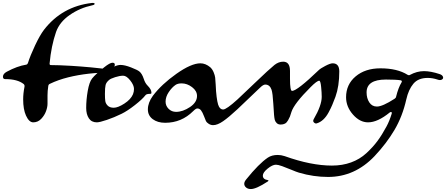

<svg xmlns="http://www.w3.org/2000/svg" viewBox="-35 -829 3023 1301"><path d="M190 0Q162 0 141 -46Q122 -88 122 -156Q122 -196 131 -241Q133 -252 126 -259Q84 -293 0 -293Q-15 -293 -15 -309Q-15 -329 11 -343Q81 -381 143 -391Q150 -392 154 -401Q170 -452 202.5 -521Q235 -590 263 -627Q386 -786 588 -809Q599 -810 604 -807Q609 -804 605 -799.5Q601 -795 590 -793Q506 -775 437.5 -727.5Q369 -680 345 -613Q312 -518 301 -398Q301 -388 309 -388Q360 -388 447 -383Q576 -375 728 -357L723 -338Q559 -338 427 -305Q359 -288 303 -261Q293 -257 292 -245Q287 -212 287 -183V-127Q287 -103 277 -76Q267 -48 244.5 -24Q222 0 190 0Z M621 0Q585 0 567 -27.5Q549 -55 549 -97Q549 -153 559.5 -213Q570 -273 589 -297Q612 -326 671 -373Q710 -404 727 -404Q743 -404 743 -391Q743 -383 739 -378Q763 -389 782 -389Q810 -389 853.5 -372Q897 -355 909 -345Q927 -331 939 -295Q948 -266 965 -249Q991 -223 991 -202Q991 -196 989 -194.5Q987 -193 979 -193Q957 -193 950 -183Q929 -156 878.5 -116.5Q828 -77 789 -58Q738 -33 689 -16.5Q640 0 621 0ZM736 -99Q764 -99 807.5 -127Q851 -155 866 -190Q873 -208 873 -226Q873 -252 847.5 -284Q822 -316 800 -316Q776 -316 745 -306Q714 -296 704 -287Q685 -271 680.5 -253Q676 -235 676 -193Q676 -161 678.5 -144Q681 -127 695 -113Q709 -99 736 -99Z M1409 19Q1394 19 1380 10.5Q1366 2 1360 -10Q1359 -11 1348 -40Q1337 -69 1327 -81.5Q1317 -94 1302 -94Q1292 -94 1274 -76Q1195 3 1084 3Q1033 3 1000 -21.5Q967 -46 967 -88Q967 -133 1001 -180Q1060 -258 1160.5 -329Q1261 -400 1323 -400Q1358 -400 1390 -373Q1404 -360 1412.5 -339.5Q1421 -319 1423 -303.5Q1425 -288 1426.5 -256Q1428 -224 1429 -211Q1436 -128 1449 -106Q1460 -87 1477 -87Q1499 -87 1574 -155V-89Q1515 -34 1476.5 -7.5Q1438 19 1409 19ZM1158 -71Q1204 -71 1253 -104Q1300 -136 1300 -179Q1300 -213 1266.5 -238.5Q1233 -264 1196 -264Q1170 -264 1155 -254Q1130 -237 1108.5 -205Q1087 -173 1087 -140Q1087 -112 1107.5 -91.5Q1128 -71 1158 -71Z M1822 -50Q1821 -54 1817 -125.5Q1813 -197 1805 -221Q1793 -256 1762 -256Q1748 -256 1725 -233Q1596 -109 1574 -89V-155Q1595 -174 1692 -267Q1789 -360 1825 -389Q1853 -411 1884 -411Q1930 -411 1930 -348V-295Q1930 -213 1944 -213Q1978 -213 2125 -354Q2136 -365 2169.5 -382.5Q2203 -400 2219 -400Q2264 -400 2264 -345Q2264 -245 2238 -173Q2225 -139 2216.5 -118.5Q2208 -98 2192 -68Q2176 -38 2155.5 -19Q2135 0 2111 7Q2102 10 2092.5 1Q2083 -8 2091 -22Q2145 -115 2145 -173Q2145 -201 2141 -240Q2137 -282 2128 -282Q2113 -282 2070 -239Q1958 -127 1940 -71Q1933 -48 1929.5 -39Q1926 -30 1917 -14Q1908 2 1896 8.5Q1884 15 1867 15Q1850 15 1840 5Q1830 -5 1827 -16.5Q1824 -28 1822 -50Z M1665 452Q1645 452 1632.5 441.5Q1620 431 1620 416Q1620 403 1633 387Q1719 280 1780 239Q1807 221 1847 221Q1870 221 1894 229Q2073 293 2214 293Q2285 293 2344 271.5Q2403 250 2447.5 209Q2492 168 2523 126Q2554 84 2584 28Q2604 -9 2619 -58Q2622 -66 2617.5 -69Q2613 -72 2606 -67Q2524 0 2459 0Q2403 0 2356.5 -53Q2310 -106 2310 -170Q2310 -257 2375 -311.5Q2440 -366 2543 -366Q2657 -366 2727 -322Q2735 -317 2742 -321Q2790 -347 2838 -347Q2884 -347 2944 -327Q2962 -321 2966.5 -309Q2971 -297 2959.5 -290Q2948 -283 2929 -290Q2896 -301 2863 -301Q2799 -301 2766 -261.5Q2733 -222 2718 -155Q2692 -40 2638 51.5Q2584 143 2503 229Q2369 370 2188 370Q2089 370 1991 341Q1974 336 1939.5 321.5Q1905 307 1877 297Q1849 287 1835 287Q1811 287 1778.5 313.5Q1746 340 1746 361Q1746 386 1778 391Q1790 393 1779 401Q1701 452 1665 452ZM2519 -107Q2557 -107 2639 -160Q2648 -166 2649 -174Q2664 -235 2686 -271Q2692 -282 2680 -285Q2648 -290 2580 -290Q2449 -290 2449 -203Q2449 -163 2467.5 -135Q2486 -107 2519 -107Z"/></svg>

Font: Joscelyn
Style: Regular
Weight: 400
Designer: Peter S. Baker
Version: Version 1.012